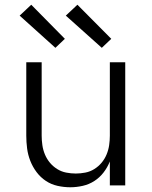

<svg xmlns="http://www.w3.org/2000/svg" viewBox="-20 -783 640 811"><path d="M277 8Q250 8 223 2Q196 -4 173.5 -19Q151 -34 134.5 -56Q118 -78 108 -103.5Q98 -129 94.5 -156Q91 -183 91 -210V-520H156V-210Q156 -190 159 -169.5Q162 -149 170 -130Q178 -111 191 -95.5Q204 -80 221.5 -69Q239 -58 259.5 -54Q280 -50 300 -50Q320 -50 340.5 -54Q361 -58 378.5 -69Q396 -80 409 -95.5Q422 -111 430 -130Q438 -149 441 -169.5Q444 -190 444 -210V-520H509V0H444V-101Q434 -76 417.5 -54.5Q401 -33 378.5 -18.5Q356 -4 329.5 2Q303 8 277 8ZM410 -581 258 -717 307 -763 450 -619ZM214 -581 63 -717 112 -763 254 -619Z"/></svg>

Font: Iosevka SS04 Light Extended
Style: Regular
Weight: 300
Width: 7
Monospace: yes
Designer: Belleve Invis
Foundry: Belleve Invis
Version: Version 19.0.0; ttfautohint (v1.8.4)